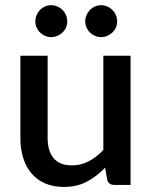

<svg xmlns="http://www.w3.org/2000/svg" viewBox="-20 -730 601 758"><path d="M168 -510H60.5V-185.5C60.5 -156.8 64.2 -130.6 71.5 -106.8C78.8 -82.9 89.8 -62.5 104.2 -45.5C118.8 -28.5 136.7 -15.3 158 -6C179.3 3.3 204 8 232 8C266.7 8 297.1 1 323.2 -13C349.4 -27 373.3 -45.3 395 -68L403 -20.5C407 -6.8 416.2 0 430.5 0H495.5V-510H388V-138C370 -119 350.7 -104.1 330.2 -93.2C309.7 -82.4 287.7 -77 264 -77C231.7 -77 207.6 -86.5 191.7 -105.5C175.9 -124.5 168 -151.2 168 -185.5ZM245.5 -645.5C245.5 -654.2 243.8 -662.4 240.5 -670.2C237.2 -678.1 232.6 -684.9 226.7 -690.8C220.9 -696.6 214.1 -701.2 206.2 -704.5C198.4 -707.8 190.2 -709.5 181.5 -709.5C173.2 -709.5 165.2 -707.8 157.7 -704.5C150.2 -701.2 143.7 -696.6 138 -690.8C132.3 -684.9 127.8 -678.1 124.5 -670.2C121.2 -662.4 119.5 -654.2 119.5 -645.5C119.5 -636.8 121.2 -628.8 124.5 -621.2C127.8 -613.8 132.3 -607.2 138 -601.8C143.7 -596.2 150.2 -591.8 157.7 -588.5C165.2 -585.2 173.2 -583.5 181.5 -583.5C190.2 -583.5 198.4 -585.2 206.2 -588.5C214.1 -591.8 220.9 -596.2 226.7 -601.8C232.6 -607.2 237.2 -613.8 240.5 -621.2C243.8 -628.8 245.5 -636.8 245.5 -645.5ZM442.5 -645.5C442.5 -654.2 440.8 -662.4 437.5 -670.2C434.2 -678.1 429.6 -684.9 423.7 -690.8C417.9 -696.6 411.2 -701.2 403.5 -704.5C395.8 -707.8 387.7 -709.5 379 -709.5C370.3 -709.5 362.2 -707.8 354.7 -704.5C347.2 -701.2 340.7 -696.6 335 -690.8C329.3 -684.9 324.8 -678.1 321.5 -670.2C318.2 -662.4 316.5 -654.2 316.5 -645.5C316.5 -636.8 318.2 -628.8 321.5 -621.2C324.8 -613.8 329.3 -607.2 335 -601.8C340.7 -596.2 347.2 -591.8 354.7 -588.5C362.2 -585.2 370.3 -583.5 379 -583.5C387.7 -583.5 395.8 -585.2 403.5 -588.5C411.2 -591.8 417.9 -596.2 423.7 -601.8C429.6 -607.2 434.2 -613.8 437.5 -621.2C440.8 -628.8 442.5 -636.8 442.5 -645.5Z"/></svg>

Font: Lato Semibold
Style: Regular
Weight: 600
Designer: Lukasz Dziedzic
Foundry: tyPoland Lukasz Dziedzic
Version: Version 2.006; 2014-01-15